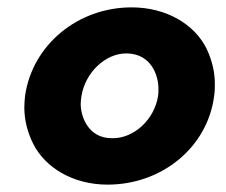

<svg xmlns="http://www.w3.org/2000/svg" viewBox="-20 -491 612 521"><path d="M48 -231C47 -220 46 -210 46 -200C46 -166 54 -133 70 -101C102 -37 177 10 272 10C419 10 543 -91 561 -230C563 -242 563 -253 563 -264C563 -296 555 -329 540 -360C508 -424 433 -471 337 -471C192 -471 68 -370 48 -231ZM201 -230C211 -294 266 -346 322 -346C324 -346 325 -346 326 -346C390 -344 410 -287 410 -250C410 -244 410 -237 409 -231C399 -166 343 -116 287 -116C285 -116 284 -116 283 -116C220 -116 199 -174 199 -209C199 -216 200 -223 201 -230Z"/></svg>

Font: Jost
Style: Bold Italic
Weight: 700
Italic angle: -5°
Version: Version 3.710